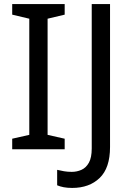

<svg xmlns="http://www.w3.org/2000/svg" viewBox="-20 -785 652 944"><path d="M298 -51H40V-103L124 -122V-693L40 -713V-765H298V-713L214 -693V-122L298 -103ZM335 139Q311 139 293 135.5Q275 132 261 126V50Q277 54 295 57Q313 60 333 60Q358 60 380.5 50Q403 40 417 15Q431 -10 431 -55V-765H521V-62Q521 41 470 90Q419 139 335 139Z"/></svg>

Font: Noto Sans Tamil UI
Style: Regular
Weight: 400
Designer: Jelle Bosma - Monotype Design Team
Foundry: Monotype Imaging Inc.
Version: Version 2.004; ttfautohint (v1.8.4.7-5d5b)